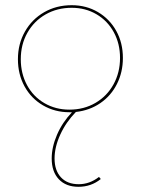

<svg xmlns="http://www.w3.org/2000/svg" viewBox="-20 -429 542 739"><path d="M272 2Q234 41 212 89Q190 137 190 181Q190 227 214.5 253.5Q239 280 283 280Q325 280 361 252L368 260Q331 290 282 290Q234 290 206.5 261Q179 232 179 181Q179 137 199.5 89.5Q220 42 257 3H247Q191 3 145.5 -23.5Q100 -50 74.5 -96.5Q49 -143 49 -201Q49 -260 76 -307.5Q103 -355 150 -382Q197 -409 256 -409Q312 -409 357 -382.5Q402 -356 427.5 -310Q453 -264 453 -206Q453 -151 430 -105.5Q407 -60 366 -32Q325 -4 272 2ZM247 -7Q303 -7 347.5 -33Q392 -59 417 -104.5Q442 -150 442 -206Q442 -261 418 -305Q394 -349 351.5 -374Q309 -399 256 -399Q200 -399 155.5 -373.5Q111 -348 85.5 -303Q60 -258 60 -201Q60 -146 84 -101.5Q108 -57 151 -32Q194 -7 247 -7Z"/></svg>

Font: Ysabeau Hairline
Style: Regular
Weight: 100
Designer: Christian Thalmann (Catharsis Fonts)
Version: Version 0.003